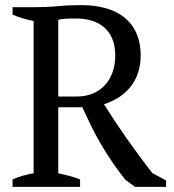

<svg xmlns="http://www.w3.org/2000/svg" viewBox="-20 -728 677 748"><path d="M207 -310H301C325 -257 347 -211 374 -165C401 -119 431 -75 468 -28L506 0H627V-25L573 -54C505 -142 442 -231 385 -322C473 -350 528 -415 528 -512C528 -581 503 -630 462 -662C421 -694 362 -708 297 -708C267 -708 236 -707 205 -704C173 -701 144 -700 117 -700H29V-671C50 -662 76 -653 111 -646V-53C84 -48 58 -42 29 -29V0H292V-29C265 -40 238 -46 207 -53ZM275 -656C366 -656 429 -611 429 -512C429 -416 371 -352 279 -352H207V-651C224 -655 243 -656 275 -656Z"/></svg>

Font: PT Serif
Style: Regular
Weight: 400
Designer: A.Korolkova, O.Umpeleva, V.Yefimov
Foundry: ParaType Ltd
Version: Version 1.000;PS 001.000;hotconv 1.0.88;makeotf.lib2.5.64775